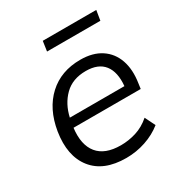

<svg xmlns="http://www.w3.org/2000/svg" viewBox="-163 -797 870 923"><g transform="rotate(-30 272.0 -335.5)"><path d="M273 9Q148 9 89 -65.5Q30 -140 50 -267Q69 -382 139 -446.5Q209 -511 316 -511Q385 -511 430.5 -481Q476 -451 494.5 -397.5Q513 -344 502 -273L498 -244H125Q114 -154 153.5 -105.5Q193 -57 281 -57Q324 -57 366 -70Q408 -83 445 -115L473 -58Q433 -26 381 -8.5Q329 9 273 9ZM312 -451Q238 -451 193.5 -407Q149 -363 134 -295H437Q444 -370 412.5 -410.5Q381 -451 312 -451ZM198 -625 206 -680H503L494 -625Z"/></g></svg>

Font: Mulish
Style: Italic
Weight: 400
Italic angle: -9°
Designer: Vernon Adams
Foundry: Vernon Adams
Version: Version 3.603; ttfautohint (v1.8.3)